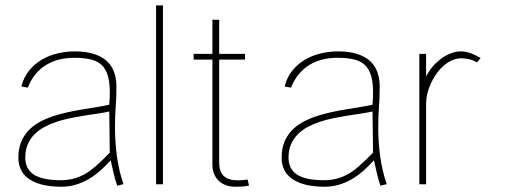

<svg xmlns="http://www.w3.org/2000/svg" viewBox="-20 -690 1893 719"><path d="M442.4 -0.5Q433.6 -25.4 427.5 -52Q421.4 -78.6 417.7 -105.7Q414.1 -132.8 412.4 -159.9Q410.6 -187 410.6 -212.9Q410.6 -237.3 411.4 -255.4Q412.1 -273.4 413.3 -290Q414.6 -306.6 415.3 -324.7Q416 -342.8 416 -367.2Q416 -385.7 412.4 -402.6Q408.7 -419.4 401.1 -433.8Q393.6 -448.2 381.3 -460Q369.1 -471.7 351.8 -480Q334.5 -488.3 311.8 -492.9Q289.1 -497.6 260.3 -497.6Q227.5 -497.6 195.3 -490Q163.1 -482.4 136 -466.3Q108.9 -450.2 88.9 -425.5Q68.8 -400.9 60.1 -366.2L84 -361.8Q95.7 -391.6 113.5 -412.8Q131.3 -434.1 153.8 -447.5Q176.3 -460.9 202.6 -467.3Q229 -473.6 257.8 -473.6Q297.9 -473.6 325 -466.1Q352.1 -458.5 367.7 -439Q383.3 -419.4 388.4 -385.3Q393.6 -351.1 389.2 -297.9Q367.7 -293 341.3 -288.8Q314.9 -284.7 287.1 -280Q259.3 -275.4 230.7 -269Q202.1 -262.7 175.5 -253.7Q148.9 -244.6 126 -231.7Q103 -218.8 85.7 -200.2Q68.4 -181.6 58.6 -157Q48.8 -132.3 48.8 -100.1Q48.8 -77.6 55.7 -60.8Q62.5 -43.9 74.2 -32Q85.9 -20 101.6 -12Q117.2 -3.9 134.8 0.7Q152.3 5.4 171.4 7.3Q190.4 9.3 208.5 9.3Q237.8 9.3 263.4 1.7Q289.1 -5.9 312 -19.3Q335 -32.7 355.2 -50.8Q375.5 -68.8 394.5 -89.8Q399.9 -65.9 405.3 -42Q410.6 -18.1 418.9 5.4ZM391.1 -118.2Q377.4 -104.5 364.3 -91.6Q351.1 -78.6 337.9 -67.1Q324.7 -55.7 310.8 -46.1Q296.9 -36.6 281 -29.8Q265.1 -22.9 247.3 -19Q229.5 -15.1 208.5 -15.1Q192.4 -15.1 176.3 -16.4Q160.2 -17.6 145.3 -21Q130.4 -24.4 117.4 -30.3Q104.5 -36.1 95 -45.7Q85.4 -55.2 80.1 -68.6Q74.7 -82 74.7 -100.1Q74.7 -128.4 84 -149.7Q93.3 -170.9 109.1 -187Q125 -203.1 146.5 -214.6Q168 -226.1 192.6 -234.1Q217.3 -242.2 243.7 -247.6Q270 -252.9 295.9 -257.1Q321.8 -261.2 345.7 -264.6Q369.6 -268.1 389.2 -272.5Z M590.3 -669.9H564.5V0H590.3Z M907.2 -17.6Q902.8 -17.1 897.9 -16.6Q893.1 -16.1 888.4 -15.6Q883.8 -15.1 878.9 -14.9Q874 -14.6 869.6 -14.6Q853 -14.6 840.1 -18.6Q827.1 -22.5 818.4 -30.5Q809.6 -38.6 805.2 -51.3Q800.8 -64 800.8 -81.5V-466.8H897.5V-488.3H800.8V-616.2H775.4V-488.3H705.1V-466.8H775.4V-74.7Q775.4 -55.2 781.5 -39.6Q787.6 -23.9 798.8 -13.2Q810.1 -2.4 825.9 3.4Q841.8 9.3 860.8 9.3Q874 9.3 887.2 8.5Q900.4 7.8 912.6 4.9Z M1428.2 -0.5Q1419.4 -25.4 1413.3 -52Q1407.2 -78.6 1403.6 -105.7Q1399.9 -132.8 1398.2 -159.9Q1396.5 -187 1396.5 -212.9Q1396.5 -237.3 1397.2 -255.4Q1397.9 -273.4 1399.2 -290Q1400.4 -306.6 1401.1 -324.7Q1401.9 -342.8 1401.9 -367.2Q1401.9 -385.7 1398.2 -402.6Q1394.5 -419.4 1387 -433.8Q1379.4 -448.2 1367.2 -460Q1355 -471.7 1337.6 -480Q1320.3 -488.3 1297.6 -492.9Q1274.9 -497.6 1246.1 -497.6Q1213.4 -497.6 1181.2 -490Q1148.9 -482.4 1121.8 -466.3Q1094.7 -450.2 1074.7 -425.5Q1054.7 -400.9 1045.9 -366.2L1069.8 -361.8Q1081.5 -391.6 1099.4 -412.8Q1117.2 -434.1 1139.6 -447.5Q1162.1 -460.9 1188.5 -467.3Q1214.8 -473.6 1243.7 -473.6Q1283.7 -473.6 1310.8 -466.1Q1337.9 -458.5 1353.5 -439Q1369.1 -419.4 1374.3 -385.3Q1379.4 -351.1 1375 -297.9Q1353.5 -293 1327.1 -288.8Q1300.8 -284.7 1272.9 -280Q1245.1 -275.4 1216.6 -269Q1188 -262.7 1161.4 -253.7Q1134.8 -244.6 1111.8 -231.7Q1088.9 -218.8 1071.5 -200.2Q1054.2 -181.6 1044.4 -157Q1034.7 -132.3 1034.7 -100.1Q1034.7 -77.6 1041.5 -60.8Q1048.3 -43.9 1060.1 -32Q1071.8 -20 1087.4 -12Q1103 -3.9 1120.6 0.7Q1138.2 5.4 1157.2 7.3Q1176.3 9.3 1194.3 9.3Q1223.6 9.3 1249.3 1.7Q1274.9 -5.9 1297.9 -19.3Q1320.8 -32.7 1341.1 -50.8Q1361.3 -68.8 1380.4 -89.8Q1385.7 -65.9 1391.1 -42Q1396.5 -18.1 1404.8 5.4ZM1377 -118.2Q1363.3 -104.5 1350.1 -91.6Q1336.9 -78.6 1323.7 -67.1Q1310.5 -55.7 1296.6 -46.1Q1282.7 -36.6 1266.8 -29.8Q1251 -22.9 1233.2 -19Q1215.3 -15.1 1194.3 -15.1Q1178.2 -15.1 1162.1 -16.4Q1146 -17.6 1131.1 -21Q1116.2 -24.4 1103.3 -30.3Q1090.3 -36.1 1080.8 -45.7Q1071.3 -55.2 1065.9 -68.6Q1060.5 -82 1060.5 -100.1Q1060.5 -128.4 1069.8 -149.7Q1079.1 -170.9 1095 -187Q1110.8 -203.1 1132.3 -214.6Q1153.8 -226.1 1178.5 -234.1Q1203.1 -242.2 1229.5 -247.6Q1255.9 -252.9 1281.7 -257.1Q1307.6 -261.2 1331.5 -264.6Q1355.5 -268.1 1375 -272.5Z M1779.8 -472.7Q1761.7 -483.9 1742.9 -490.7Q1724.1 -497.6 1705.6 -497.6Q1687 -497.6 1668 -490.2Q1648.9 -482.9 1631.6 -470Q1614.3 -457 1599.6 -439.9Q1585 -422.9 1575.7 -403.3V-488.3H1550.3V0H1575.7V-303.2Q1575.7 -320.8 1580.3 -339.8Q1585 -358.9 1593.5 -377.7Q1602.1 -396.5 1614.3 -413.6Q1626.5 -430.7 1641.1 -443.6Q1655.8 -456.5 1672.6 -464.1Q1689.5 -471.7 1708 -471.7Q1715.3 -471.7 1723.1 -470.7Q1731 -469.7 1738.8 -467.8Q1746.6 -465.8 1753.4 -462.9Q1760.3 -460 1766.1 -456.1Z"/></svg>

Font: SaysetthaMai Thin
Style: Regular
Weight: 100
Designer: John M. Durdin
Foundry: Lao Script for Windows
Version: Version 1.101